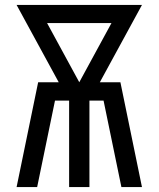

<svg xmlns="http://www.w3.org/2000/svg" viewBox="-20 -755 640 775"><path d="M47 0 134 -423H217L47 -735H553L383 -423H466L553 0H470L398 -349H341V0H259V-349H202L130 0ZM300 -423 430 -662H170Z"/></svg>

Font: Iosevka Meiseki Sans
Style: Regular
Weight: 400
Monospace: yes
Designer: Belleve Invis
Foundry: Belleve Invis
Version: Version 11.2.6; ttfautohint (v1.8.4)